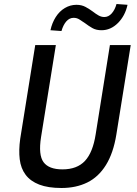

<svg xmlns="http://www.w3.org/2000/svg" viewBox="-20 -930 682 959"><path d="M287 9Q220 9 176 -8Q132 -25 108 -57Q84 -89 78.5 -134.5Q73 -180 81 -237L156 -705H259L185 -245Q171 -156 197.5 -120Q224 -84 292 -84Q365 -84 404.5 -126.5Q444 -169 458 -260L529 -705H633L561 -257Q546 -165 509 -105.5Q472 -46 416 -18.5Q360 9 287 9ZM287 -775 232 -779Q240 -816 258.5 -845Q277 -874 304 -890Q331 -906 362 -906Q388 -906 408 -895Q428 -884 444 -872Q458 -861 472 -853Q486 -845 501 -845Q522 -845 538 -863Q554 -881 562 -910L617 -906Q605 -851 569 -815Q533 -779 487 -779Q460 -779 441 -790Q422 -801 405 -814Q390 -824 377 -832.5Q364 -841 348 -841Q327 -841 311.5 -823.5Q296 -806 287 -775Z"/></svg>

Font: Nunito Sans 7pt Condensed SemiBold
Style: Italic
Weight: 600
Width: 3
Italic angle: -9°
Designer: Vernon Adams
Foundry: Vernon Adams
Version: Version 3.101;gftools[0.9.27]